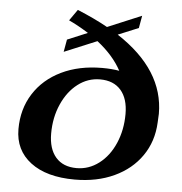

<svg xmlns="http://www.w3.org/2000/svg" viewBox="-53 -801 815 862"><g transform="rotate(5 354.0 -370.0)"><path d="M666 -317Q666 -305 664 -277Q660 -192 615 -127Q570 -62 492.5 -26Q415 10 315 10Q188 10 116 -44.5Q44 -99 44 -194Q44 -284 88 -353.5Q132 -423 211.5 -461.5Q291 -500 395 -500Q438 -500 472 -494Q436 -561 363 -618L216 -557L226 -613L317 -651Q269 -681 228 -700L263 -750Q341 -718 400 -685L553 -749L543 -693L451 -655Q666 -515 666 -317ZM517 -303Q517 -372 484 -410Q451 -448 390 -448Q335 -448 290 -413.5Q245 -379 218.5 -319Q192 -259 192 -187Q192 -118 225 -80Q258 -42 319 -42Q374 -42 419.5 -76.5Q465 -111 491 -171Q517 -231 517 -303Z"/></g></svg>

Font: Fahkwang
Style: Bold Italic
Weight: 700
Italic angle: -10°
Designer: Suppakit Chalermlarp | Katatrad Co.,Ltd.
Foundry: Cadson Demak Co.,Ltd.
Version: Version 1.000; ttfautohint (v1.6)